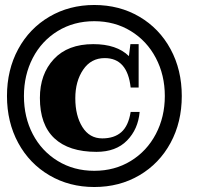

<svg xmlns="http://www.w3.org/2000/svg" viewBox="-20 -740 837 770"><path d="M8 -355Q8 -460 53 -543Q98 -626 178 -673Q258 -720 358 -720Q459 -720 539 -673Q619 -626 664 -543Q709 -460 709 -355Q709 -250 664 -167Q619 -84 539 -37Q459 10 358 10Q258 10 178 -37Q98 -84 53 -167Q8 -250 8 -355ZM641 -355Q641 -439 605 -507.5Q569 -576 504.5 -615.5Q440 -655 358 -655Q276 -655 211.5 -615.5Q147 -576 111.5 -507.5Q76 -439 76 -355Q76 -270 111.5 -202Q147 -134 211.5 -94.5Q276 -55 358 -55Q440 -55 504.5 -94.5Q569 -134 605 -202.5Q641 -271 641 -355ZM140 -347Q140 -443 196 -503Q252 -563 354 -563Q448 -563 497 -515L503 -563H536V-389H504Q491 -507 400 -507Q345 -507 313.5 -460.5Q282 -414 282 -346Q282 -276 310.5 -230.5Q339 -185 390 -185Q438 -185 466.5 -210Q495 -235 504 -291H540Q534 -222 489.5 -176.5Q445 -131 367 -131Q256 -131 198 -185.5Q140 -240 140 -347Z"/></svg>

Font: Taviraj Black
Style: Italic
Weight: 900
Italic angle: -12°
Designer: Katatrad Team
Foundry: CadsonDemak
Version: Version 1.001